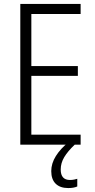

<svg xmlns="http://www.w3.org/2000/svg" viewBox="-20 -734 480 974"><path d="M389 0H83V-714H389V-663H139V-399H375V-349H139V-51H389ZM288 126Q288 179 335 179Q346 179 356 177Q366 175 372 173V212Q363 216 351.5 218Q340 220 326 220Q285 220 262.5 198Q240 176 240 134Q240 95 263.5 57.5Q287 20 326 -11L359 0Q324 33 306 63Q288 93 288 126Z"/></svg>

Font: Noto Sans Tamil Condensed Light
Style: Regular
Weight: 300
Width: 3
Designer: Jelle Bosma - Monotype Design Team
Foundry: Monotype Imaging Inc.
Version: Version 2.004; ttfautohint (v1.8.4.7-5d5b)